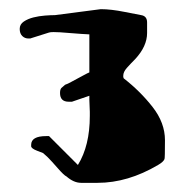

<svg xmlns="http://www.w3.org/2000/svg" viewBox="-20 -695 411 419"><path d="M48 -379Q48 -398 81 -398H87L150 -335Q176 -377 176 -442V-451L175 -477V-486L137 -473H130Q111 -473 111 -492Q111 -500 114 -503Q117 -506 122 -510Q128 -512 135 -516L161 -530Q172 -536 175 -537V-620Q170 -620 157.5 -621Q145 -622 131 -623Q109 -625 97 -625Q90 -625 87 -624L49 -612Q47 -611 46 -611H42Q34 -611 28.5 -616.5Q23 -622 23 -632Q23 -642 32 -648Q41 -654 53 -657Q65 -660 78 -661Q91 -662 100 -662L200 -675Q222 -675 252 -669Q282 -663 288 -662Q301 -660 301 -646V-623Q301 -594 275 -566Q265 -556 257 -547Q249 -538 249 -530V-527Q249 -526 250 -524Q286 -496 313 -461.5Q340 -427 340 -389Q340 -350 339 -348Q337 -342 325 -335Q259 -296 193 -296H157Q141 -296 125 -310Q120 -312 106 -328Q92 -344 84 -352L74 -361Q72 -362 61 -366Q48 -371 48 -376Z"/></svg>

Font: Miltonian Tattoo
Style: Regular
Weight: 400
Designer: Pablo Impallari
Foundry: Pablo Impallari
Version: Version 1.008